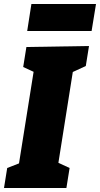

<svg xmlns="http://www.w3.org/2000/svg" viewBox="-32 -940 500 960"><path d="M413 -710 397 -610 332 -580 260 -126 316 -100 300 0H-12L4 -100L63 -123L136 -581L84 -605L100 -705ZM125 -920H448L426 -785H104Z"/></svg>

Font: Bitter Pro Black
Style: Italic
Weight: 900
Italic angle: -9°
Designer: Sol Matas, and Bitter project Authors
Foundry: Sol Matas
Version: Version 1.010